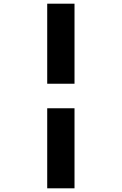

<svg xmlns="http://www.w3.org/2000/svg" viewBox="-20 -821 660 1041"><path d="M236 -367V-801H384V-367ZM236 200V-234H384V200Z"/></svg>

Font: Monaspace Neon Var ExtraLight
Style: Regular
Weight: 200
Designer: Riley Cran and the Lettermatic Team
Version: Version 1.200 (Monaspace Neon Var)